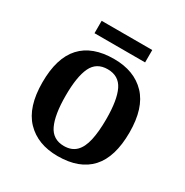

<svg xmlns="http://www.w3.org/2000/svg" viewBox="-160 -812 920 953"><g transform="rotate(30 300.0 -335.5)"><path d="M298 10Q183 10 116.5 -59.5Q50 -129 50 -270Q50 -410 113.5 -479Q177 -548 301 -548Q417 -548 483 -479Q549 -410 549 -270Q549 -129 485.5 -59.5Q422 10 298 10ZM300 -49Q343 -49 368.5 -74Q394 -99 405 -148.5Q416 -198 416 -270Q416 -379 389.5 -433.5Q363 -488 299 -488Q235 -488 209 -433.5Q183 -379 183 -270Q183 -161 209.5 -105Q236 -49 300 -49ZM152 -610V-681H442V-610Z"/></g></svg>

Font: Noto Serif Hebrew SemiBold
Style: Regular
Weight: 600
Version: Version 2.003